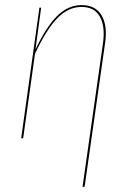

<svg xmlns="http://www.w3.org/2000/svg" viewBox="-20 -548 516 761"><path d="M303.7 -527.8Q358.4 -527.8 382.6 -487.1Q406.7 -446.3 396.5 -377.4L315.4 191.9L307.1 192.9L388.2 -377Q397.5 -443.8 375.7 -482.2Q354 -520.5 303.2 -520.5Q251 -520.5 207.5 -476.1Q164.1 -431.6 118.7 -335L71.8 0H64L136.2 -517.6H143.1L120.6 -352.1Q164.1 -443.4 207.3 -485.6Q250.5 -527.8 303.7 -527.8Z"/></svg>

Font: Fira Sans Compressed Eight
Style: Italic
Weight: 100
Width: 3
Italic angle: -8°
Designer: Carrois Corporate & Edenspiekermann AG
Foundry: Carrois Corporate GbR & Edenspiekermann AG
Version: Version 4.203;PS 004.203;hotconv 1.0.88;makeotf.lib2.5.64775